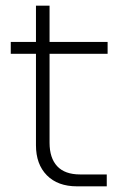

<svg xmlns="http://www.w3.org/2000/svg" viewBox="-20 -658 436 678"><path d="M252 0Q184 0 145.5 -39Q107 -78 107 -145V-468H18V-510H107V-638H155V-510H360V-468H155V-154Q155 -100 182 -71Q209 -42 263 -42H357V0Z"/></svg>

Font: MuseoModerno ExtraLight
Style: Regular
Weight: 200
Designer: Pablo Cosgaya, Héctor Gatti, Marcela Romero, and the Authors of The MuseoModerno Project.
Foundry: Omnibus-Type Team
Version: Version 1.001